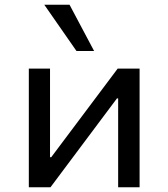

<svg xmlns="http://www.w3.org/2000/svg" viewBox="-20 -786 706 806"><path d="M101 0V-498H190V-126H195L474 -498H566V0H476V-373H471L192 0ZM301 -572 166 -766H272L375 -572Z"/></svg>

Font: Nunito Sans 6pt
Style: Regular
Weight: 400
Version: Version 3.101;gftools[0.9.27]